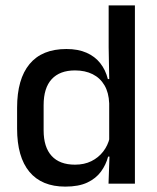

<svg xmlns="http://www.w3.org/2000/svg" viewBox="-20 -682 583 713"><path d="M222.5 11Q135 11 89.2 -44Q43.5 -99 43.5 -204.5V-282Q43.5 -388.5 89.8 -444.2Q136 -500 226.5 -500Q270 -500 301.2 -486.2Q332.5 -472.5 352.2 -447.5Q372 -422.5 380.5 -388.5H413L385.5 -298Q384 -338 368 -365.2Q352 -392.5 324 -406.5Q296 -420.5 258.5 -420.5Q202 -420.5 172 -388Q142 -355.5 142 -291.5V-198Q142 -135.5 171.8 -103Q201.5 -70.5 258.5 -70.5Q293 -70.5 319.2 -83.5Q345.5 -96.5 363 -119Q380.5 -141.5 387 -169.5L410 -100.5H381.5Q373.5 -70 354.8 -44.5Q336 -19 304 -4Q272 11 222.5 11ZM383 0 387 -114.5 385.5 -145.5V-348.5L386 -367.5L383.5 -506V-662H481V0Z"/></svg>

Font: Anek Gurmukhi Medium
Style: Regular
Weight: 500
Designer: Sarang Kulkarni (Gurmukhi), Yesha Goshar (Latin)
Foundry: Ek Type
Version: Version 1.003